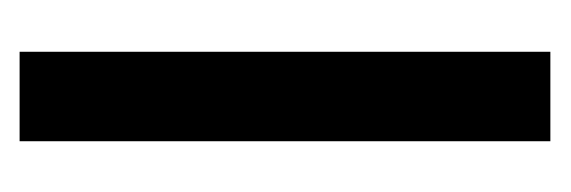

<svg xmlns="http://www.w3.org/2000/svg" viewBox="-208 -360 568 191"><g transform="rotate(90 75.5 -264.0)"><path d="M31 0V-528H120V0Z"/></g></svg>

Font: Bricolage Grotesque 96pt Condensed
Style: Regular
Weight: 400
Width: 3
Designer: Mathieu Triay
Foundry: Atelier Triay
Version: Version 1.001; ttfautohint (v1.8.4.7-5d5b);gftools[0.9.33.de